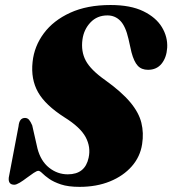

<svg xmlns="http://www.w3.org/2000/svg" viewBox="-20 -734 687 766"><path d="M297.5 11.5Q252.5 11.5 223.2 1.8Q194 -8 176.2 -20.5Q158.5 -33 148.8 -42.8Q139 -52.5 133 -52.5Q127 -52.5 114.5 -44.2Q102 -36 87.2 -24.8Q72.5 -13.5 58.8 -5.2Q45 3 37 3Q12 3 15 -25.5L54 -230.5Q57 -263.5 79.5 -263.5Q89.5 -263.5 95.8 -256.2Q102 -249 108.5 -234L129.5 -141.5Q142.5 -91.5 175.8 -65Q209 -38.5 250.5 -38.5Q319.5 -38.5 333.5 -104.5Q343 -147 321.8 -186.8Q300.5 -226.5 237 -266Q161 -314.5 131.8 -366.2Q102.5 -418 110 -487Q116.5 -549.5 154.8 -601Q193 -652.5 260.2 -683.2Q327.5 -714 421 -714Q501 -714 551.8 -689.2Q602.5 -664.5 626 -625.5Q649.5 -586.5 647 -543.5Q644.5 -504.5 624.8 -480Q605 -455.5 570.5 -455.5Q544.5 -455.5 529.5 -471.8Q514.5 -488 504.5 -525.5L492.5 -579Q481 -629.5 460 -651Q439 -672.5 408.5 -672.5Q367.5 -672.5 341 -644.5Q314.5 -616.5 309 -576.5Q302.5 -529 322.2 -492Q342 -455 399.5 -414.5Q465 -367.5 499.5 -326.2Q534 -285 544 -244.2Q554 -203.5 547 -159Q539.5 -109 505.8 -70.5Q472 -32 418.5 -10.2Q365 11.5 297.5 11.5Z"/></svg>

Font: Fraunces 72pt S000 Black
Style: Italic
Weight: 900
Italic angle: -16°
Version: Version 1.000; ttfautohint (v1.8.3)